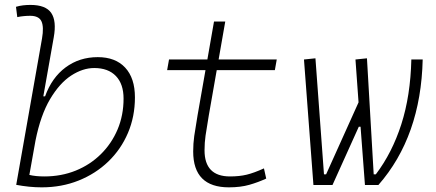

<svg xmlns="http://www.w3.org/2000/svg" viewBox="-20 -763 1798 792"><path d="M152.3 9.8Q126 9.8 99.6 7.1Q73.2 4.4 46.9 -0.5L153.3 -604Q161.6 -651.9 151.1 -674.8Q140.6 -697.8 104.5 -697.8Q91.3 -697.8 77.9 -696.5Q64.5 -695.3 51.3 -692.4L45.9 -734.9Q60.5 -739.3 75.4 -741Q90.3 -742.7 105.5 -742.7Q168.9 -742.7 191.4 -709.5Q213.9 -676.3 201.7 -608.9L158.7 -365.7H166Q193.8 -442.9 250.7 -485.1Q307.6 -527.3 383.3 -527.3Q456.1 -527.3 496.3 -484.1Q536.6 -440.9 536.6 -361.3Q536.6 -282.2 507.8 -214.6Q479 -147 426.8 -96.7Q374.5 -46.4 304.4 -18.3Q234.4 9.8 152.3 9.8ZM126.5 -183.6 101.1 -41.5Q126.5 -35.2 163.1 -35.2Q232.9 -35.2 292.5 -59.3Q352.1 -83.5 396.2 -127.2Q440.4 -170.9 465.1 -229.2Q489.7 -287.6 489.7 -356.4Q489.7 -416.5 458 -449.5Q426.3 -482.4 368.7 -482.4Q321.3 -482.4 273.4 -451.2Q225.6 -419.9 186.5 -354Q147.5 -288.1 126.5 -183.6Z M924.3 9.8Q776.9 9.8 776.9 -138.2Q776.9 -170.9 781.2 -201.7Q785.6 -232.4 794.9 -287.1L827.6 -473.6H669.4L677.2 -517.6H835.4L862.8 -674.3H909.2L881.8 -517.6H1121.6L1113.8 -473.6H874L841.3 -287.1Q832 -232.9 827.9 -203.6Q823.7 -174.3 823.7 -143.1Q823.7 -35.2 928.7 -35.2Q967.8 -35.2 997.8 -42.5Q1027.8 -49.8 1068.8 -68.4L1078.1 -26.4Q1045.4 -11.2 1008.8 -0.7Q972.2 9.8 924.3 9.8Z M1485.4 0 1467.3 -240.2H1460L1351.6 0H1272.9L1233.9 -517.6L1281.2 -522.5L1316.4 -43.9H1325.2L1459 -340.8L1446.3 -517.6L1493.7 -522.5L1521.5 -43.9H1530.3Q1597.7 -132.8 1635.5 -250.5Q1673.3 -368.2 1676.8 -517.6H1723.6Q1716.3 -200.2 1541 0Z"/></svg>

Font: Cascadia Code NF ExtraLight
Style: Italic
Weight: 200
Italic angle: -10°
Monospace: yes
Designer: Aaron Bell
Foundry: Saja Typeworks
Version: Version 2404.023; ttfautohint (v1.8.4)